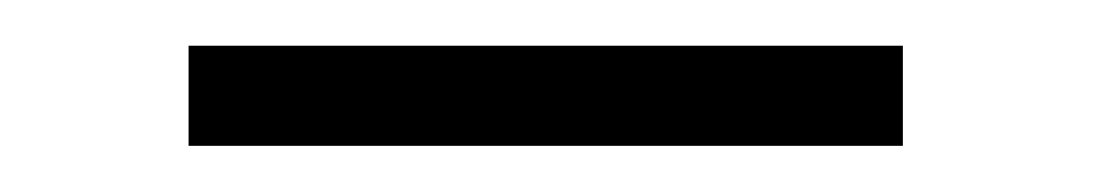

<svg xmlns="http://www.w3.org/2000/svg" viewBox="-20 -370 478 84"><path d="M62.5 -350V-306.2H375V-350Z"/></svg>

Font: Manrope Thin
Style: Regular
Weight: 100
Width: 4
Designer: Michael Sharanda
Foundry: Michael Sharanda
Version: Version 2.000;PS 002.000;hotconv 1.0.88;makeotf.lib2.5.64775